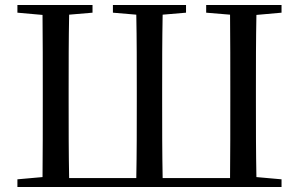

<svg xmlns="http://www.w3.org/2000/svg" viewBox="-20 -752 1202 772"><path d="M204 0H1112V-31L1011 -40C1009 -140 1009 -240 1009 -345V-390C1009 -492 1009 -593 1011 -692L1112 -701V-732H809V-701L905 -693C906 -593 906 -493 906 -390V-345C906 -238 906 -136 905 -36H634C632 -136 632 -238 632 -345V-390C632 -492 632 -593 634 -693L728 -701V-732H434V-701L528 -693C530 -593 530 -493 530 -390V-345C530 -239 530 -137 528 -36H258C256 -136 256 -238 256 -345V-390C256 -493 256 -593 258 -693L352 -701V-732H50V-701L151 -692C152 -593 152 -492 152 -390V-345C152 -240 152 -140 151 -40L50 -31V0Z"/></svg>

Font: Noto Serif KR Medium
Style: Regular
Weight: 500
Designer: Ryoko NISHIZUKA 西塚涼子 (kana & ideographs); Frank Grießhammer (Latin, Greek & Cyrillic); Wenlong ZHANG 张文龙 (bopomofo); San
Foundry: Adobe
Version: Version 2.001;hotconv 1.1.0;makeotfexe 2.6.0